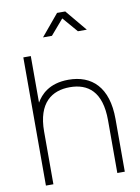

<svg xmlns="http://www.w3.org/2000/svg" viewBox="-100 -996 772 1062"><g transform="rotate(-10 286.5 -465.0)"><path d="M246.5 -810 319.5 -895 392.5 -810H442.5L342.5 -930H296.5L196.5 -810ZM471 0H513V-296C513 -474.5 425 -555 294 -555C184 -555 135.5 -499 112 -458.5V-720H70V0H112V-296C112 -458 194 -513 294 -513C395.5 -513 471 -458 471 -296Z"/></g></svg>

Font: Vela Sans ExtLt
Style: Regular
Weight: 200
Designer: Principal design: Mikhail Sharanda - project Manrope.
Design modification: Ravid Balaliev
Foundry: Mikhail Sharanda
Version: Version 1.001